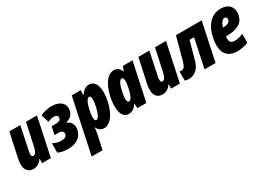

<svg xmlns="http://www.w3.org/2000/svg" viewBox="-4 -1371 3347 2419"><g transform="rotate(-30 1669.0 -161.5)"><path d="M130 10C181 10 220 -14 255 -64H258L256 0H384L501 -553H341L273 -236C258 -167 237 -134 209 -134C183 -134 177 -162 188 -216L259 -553H99L23 -199C-5 -69 35 10 130 10Z M634 10C747 10 830 -43 851 -137C867 -209 840 -265 779 -286L780 -291C846 -313 878 -344 890 -402C909 -496 839 -563 716 -563C661 -563 598 -548 551 -525L587 -412C618 -425 651 -433 675 -433C715 -433 734 -414 728 -383C723 -356 699 -343 655 -343H594L569 -228H629C676 -228 699 -207 692 -171C686 -139 660 -123 612 -123C572 -123 525 -134 488 -156V-20C522 -1 575 10 634 10Z M839 240H998L1043 30C1047 13 1052 -21 1056 -58H1059C1077 -14 1113 10 1157 10C1246 10 1325 -92 1361 -260C1400 -442 1360 -563 1261 -563C1216 -563 1178 -540 1139 -483H1135L1137 -553H1007ZM1122 -129C1089 -129 1089 -196 1110 -288C1128 -368 1154 -428 1186 -428C1218 -428 1219 -365 1198 -270C1180 -189 1153 -129 1122 -129Z M1516 10C1570 10 1604 -22 1635 -66H1639L1643 0H1773L1891 -553H1751L1725 -487H1722C1702 -543 1665 -563 1623 -563C1513 -563 1447 -424 1419 -293C1393 -171 1390 10 1516 10ZM1594 -125C1562 -125 1561 -190 1582 -285C1600 -366 1627 -424 1658 -424C1690 -424 1691 -357 1670 -265C1652 -185 1626 -125 1594 -125Z M2007 10C2058 10 2097 -14 2132 -64H2135L2133 0H2261L2378 -553H2218L2150 -236C2135 -167 2114 -134 2086 -134C2060 -134 2054 -162 2065 -216L2136 -553H1976L1900 -199C1872 -69 1912 10 2007 10Z M2388 7C2478 7 2542 -50 2571 -157L2642 -417H2708L2620 0H2780L2897 -553H2523L2433 -221C2413 -149 2391 -132 2359 -132C2348 -132 2339 -134 2333 -136V-2C2350 4 2368 7 2388 7Z M3095 10C3153 10 3211 -2 3255 -22V-151C3211 -130 3166 -121 3132 -121C3078 -121 3051 -143 3060 -225H3070C3222 -225 3310 -270 3333 -375C3356 -487 3292 -562 3176 -562C3056 -562 2952 -479 2913 -296C2873 -109 2927 10 3095 10ZM3161 -437C3185 -437 3196 -417 3191 -392C3183 -357 3148 -339 3086 -339H3084C3103 -402 3128 -437 3161 -437Z"/></g></svg>

Font: Noto Sans ExtraCondensed Black
Style: Italic
Weight: 900
Width: 2
Italic angle: -12°
Designer: Monotype Design Team
Foundry: Monotype Imaging Inc.
Version: Version 2.013